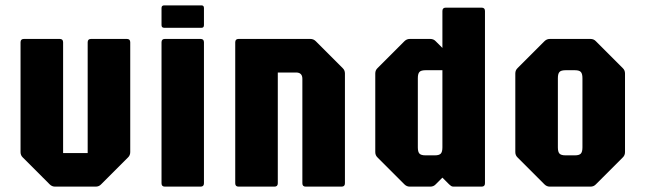

<svg xmlns="http://www.w3.org/2000/svg" viewBox="-20 -695 2404 715"><path d="M185 0Q173.5 0 165 -8.5L65 -108.5Q56.5 -116.5 56.5 -128.5V-537.5Q56.5 -550 69 -550H202.5Q215 -550 215 -537.5V-125H306.5V-537.5Q306.5 -550 319 -550H452.5Q465 -550 465 -537.5V-128.5Q465 -116.5 456.5 -108.5L356.5 -8.5Q348.5 0 336.5 0Z M594 0Q581.5 0 581.5 -12.5V-537.5Q581.5 -550 594 -550H727Q739.5 -550 739.5 -537.5V-12.5Q739.5 0 727 0ZM591.5 -591.5Q581.5 -591.5 581.5 -601.5V-665Q581.5 -675 591.5 -675H730.5Q739.5 -675 739.5 -665V-601.5Q739.5 -591.5 730.5 -591.5Z M868.5 0Q856 0 856 -12.5V-537.5Q856 -550 868.5 -550H1136Q1147.5 -550 1156 -541.5L1256 -441.5Q1264.5 -433.5 1264.5 -421.5V-12.5Q1264.5 0 1252 0H1118.5Q1106 0 1106 -12.5V-401.5Q1106 -425 1082.5 -425H1014.5V-12.5Q1014.5 0 1002 0Z M1506 0Q1494.5 0 1486 -8.5L1386 -108.5Q1377.5 -116.5 1377.5 -128.5V-421.5Q1377.5 -433.5 1386 -441.5L1486 -541.5Q1494.5 -550 1506 -550H1582.5Q1594.5 -550 1602.5 -541.5L1627.5 -516.5V-654Q1627.5 -666.5 1640 -666.5H1773.5Q1786 -666.5 1786 -654V-12.5Q1786 0 1773.5 0H1669.5Q1663 0 1659.8 -2.5Q1656.5 -5 1652.5 -8.5L1627.5 -33.5L1602.5 -8.5Q1594.5 0 1582.5 0ZM1564.5 -116.5H1599.5Q1615.5 -116.5 1621.5 -123Q1627.5 -129.5 1627.5 -146V-433.5H1564.5Q1548 -433.5 1542 -427Q1536 -420.5 1536 -404V-146Q1536 -129.5 1542 -123Q1548 -116.5 1564.5 -116.5Z M2027.5 0Q2016 0 2007.5 -8.5L1907.5 -108.5Q1899 -116.5 1899 -128.5V-421.5Q1899 -433.5 1907.5 -441.5L2007.5 -541.5Q2016 -550 2027.5 -550H2179Q2191 -550 2199 -541.5L2299 -441.5Q2307.5 -433.5 2307.5 -421.5V-128.5Q2307.5 -116.5 2299 -108.5L2199 -8.5Q2191 0 2179 0ZM2086 -116.5H2121Q2137 -116.5 2143 -123Q2149 -129.5 2149 -146V-404Q2149 -420.5 2143 -427Q2137 -433.5 2121 -433.5H2086Q2069.5 -433.5 2063.5 -427Q2057.5 -420.5 2057.5 -404V-146Q2057.5 -129.5 2063.5 -123Q2069.5 -116.5 2086 -116.5Z"/></svg>

Font: Jaro
Style: Regular
Weight: 400
Designer: Agyei Archer, Celine Hurka, Mirko Velimirović
Version: Version 1.000